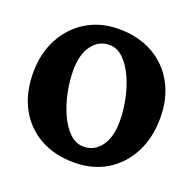

<svg xmlns="http://www.w3.org/2000/svg" viewBox="-126 -841 996 982"><g transform="rotate(20 371.5 -350.0)"><path d="M360 -710Q467 -710 546.5 -665Q626 -620 669.5 -540Q713 -460 713 -354.5Q713 -246 670.2 -163.8Q627.5 -81.5 551.5 -35.5Q475.5 10.5 375 10.5Q268 10.5 188.8 -34.2Q109.5 -79 66 -160.2Q22.5 -241.5 22.5 -351Q22.5 -456 65.8 -537Q109 -618 185 -664Q261 -710 360 -710ZM524 -267Q524 -324.5 511.5 -385.8Q499 -447 475.2 -499.2Q451.5 -551.5 417.8 -584.2Q384 -617 341.5 -617Q283.5 -617 247.2 -567.8Q211 -518.5 211 -431.5Q211 -374 223.5 -313Q236 -252 259.8 -199.8Q283.5 -147.5 317.2 -115Q351 -82.5 394 -82.5Q451.5 -82.5 487.8 -131.5Q524 -180.5 524 -267Z"/></g></svg>

Font: Fraunces 144pt SuperSoft
Style: Bold
Weight: 700
Version: Version 1.000;[b76b70a41]